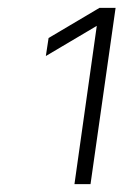

<svg xmlns="http://www.w3.org/2000/svg" viewBox="-20 -850 315 490"><path d="M104 -753 234 -830H275L211 -380H170L227 -784L97 -707Z"/></svg>

Font: Retni Sans Light
Style: Italic
Weight: 300
Italic angle: -8°
Designer: Vitaly Kuzmin
Foundry: ParaType Ltd.
Version: Version 1.00;June 10, 2019;FontCreator 11.5.0.2425 64-bit; t